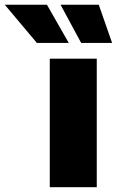

<svg xmlns="http://www.w3.org/2000/svg" viewBox="-160 -780 487 800"><path d="M47.4 0V-535.6H243.2V0ZM178.2 -601.1 92.3 -760.3H251.5L307.1 -601.1ZM-6.3 -601.1 -140.1 -760.3H35.6L126.5 -601.1Z"/></svg>

Font: Inter 20pt Black
Style: Regular
Weight: 900
Version: Version 4.001;git-66647c0bb